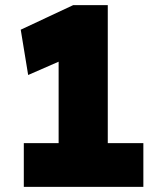

<svg xmlns="http://www.w3.org/2000/svg" viewBox="-20 -730 629 750"><path d="M73 0V-171H209V-489L90 -437L61 -614L266 -710H401V-171H540V0Z"/></svg>

Font: Lexend Deca ExtraBold
Style: Regular
Weight: 800
Designer: Bonnie Shaver-Troup, Thomas Jockin
Foundry: Lexend
Version: Version 1.008; ttfautohint (v1.8.4.7-5d5b)